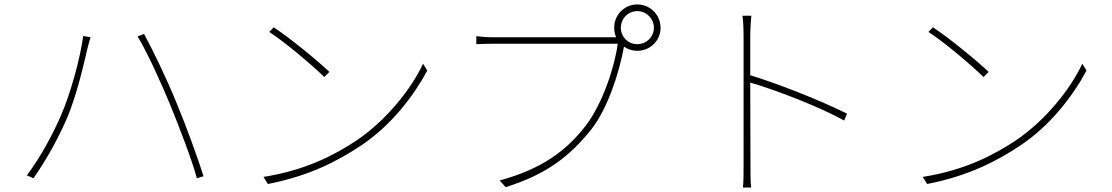

<svg xmlns="http://www.w3.org/2000/svg" viewBox="-20 -828 5010 865"><path d="M253 -304C219 -226 165 -123 101 -38L131 -25C191 -111 241 -203 279 -289C328 -401 362 -560 375 -614C380 -634 383 -644 388 -660L355 -666C341 -563 296 -400 253 -304ZM745 -360C788 -255 844 -110 867 -25L897 -34C871 -116 818 -263 773 -370C726 -485 666 -607 629 -675L600 -664C644 -591 703 -461 745 -360Z M1213 -705 1193 -684C1269 -635 1392 -529 1441 -481L1464 -504C1412 -554 1285 -658 1213 -705ZM1167 -31 1187 1C1380 -37 1504 -105 1603 -170C1744 -263 1844 -397 1905 -510L1886 -541C1834 -429 1721 -285 1583 -193C1490 -132 1359 -61 1167 -31Z M2851 -629C2810 -629 2777 -662 2777 -703C2777 -744 2810 -778 2851 -778C2892 -778 2926 -744 2926 -703C2926 -662 2892 -629 2851 -629ZM2747 -660H2207C2174 -660 2151 -662 2126 -665V-629C2151 -630 2172 -631 2206 -631H2763C2749 -525 2694 -360 2619 -262C2532 -149 2420 -66 2231 -15L2258 15C2446 -43 2551 -129 2643 -244C2718 -338 2771 -505 2791 -617V-618C2808 -606 2829 -599 2851 -599C2909 -599 2956 -645 2956 -703C2956 -761 2909 -808 2851 -808C2793 -808 2747 -761 2747 -703C2747 -688 2750 -673 2756 -660Z M3796 -316C3675 -376 3491 -449 3360 -489V-669C3360 -688 3362 -731 3365 -757H3325C3329 -730 3330 -690 3330 -669V-81C3330 -46 3330 -8 3327 17H3364C3361 -8 3361 -46 3361 -81L3360 -456C3471 -424 3670 -348 3783 -285Z M4183 -705 4163 -684C4239 -635 4362 -529 4411 -481L4434 -504C4382 -554 4255 -658 4183 -705ZM4137 -31 4157 1C4350 -37 4474 -105 4573 -170C4714 -263 4814 -397 4875 -510L4856 -541C4804 -429 4691 -285 4553 -193C4460 -132 4329 -61 4137 -31Z"/></svg>

Font: Genne Gothic ExtraLight
Style: Regular
Weight: 250
Designer: Ryoko NISHIZUKA (kana & ideographs); Paul D. Hunt (Latin, Greek & Cyrillic); Wenlong ZHANG (bopomofo); Sandoll Communica
Foundry: Adobe Systems Incorporated
Version: Version 1.004;PS 1.004;hotconv 16.6.51;makeotf.lib2.5.65220